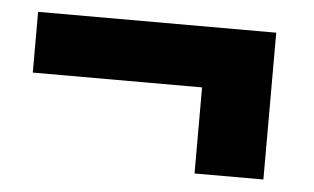

<svg xmlns="http://www.w3.org/2000/svg" viewBox="-34 -486 655 400"><g transform="rotate(5 293.5 -285.5)"><path d="M31 -312V-439H529V-132H385V-312Z"/></g></svg>

Font: Trueno
Style: ExBd
Weight: 800
Designer: Julieta Ulanovsky
Foundry: Julieta Ulanovsky
Version: Version 3.001b